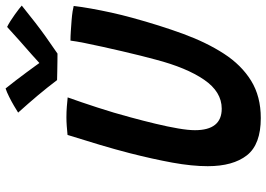

<svg xmlns="http://www.w3.org/2000/svg" viewBox="-153 -784 954 688"><g transform="rotate(-90 324.0 -440.0)"><path d="M245 17.5Q150.5 17.5 111.5 -32.2Q72.5 -82 72.5 -172.5Q72.5 -229 85.2 -299Q98 -369 119 -451.5Q132.5 -504 149.5 -560.8Q166.5 -617.5 184.5 -675Q200 -676.5 216.5 -677.8Q233 -679 247.5 -679Q267.5 -679 286.2 -677.5Q305 -676 319 -674.5Q302 -627 282.8 -568Q263.5 -509 247.5 -449Q235 -403 224.5 -359.2Q214 -315.5 207.8 -279Q201.5 -242.5 201.5 -218.5Q201.5 -122.5 278.5 -122.5Q339 -122.5 382.2 -185.5Q425.5 -248.5 454.5 -359.5Q460.5 -381 468.2 -412Q476 -443 484.2 -478.5Q492.5 -514 500.2 -549Q508 -584 514 -614.2Q520 -644.5 522.5 -664.5Q537.5 -664.5 556.8 -663.2Q576 -662 594.8 -660.5Q613.5 -659 627.5 -656.8Q641.5 -654.5 646.5 -653Q643.5 -625 637.2 -590.2Q631 -555.5 622.8 -518Q614.5 -480.5 604.5 -444Q577.5 -345 546.8 -261Q516 -177 475.5 -114.5Q435 -52 378.8 -17.2Q322.5 17.5 245 17.5ZM571.5 -891.5Q581 -887 592.8 -879.5Q604.5 -872 616 -863.8Q627.5 -855.5 636.2 -848.8Q645 -842 648 -839Q580 -784 537 -753.5Q494 -723 476 -711Q467 -711 449 -711.2Q431 -711.5 412.2 -711.8Q393.5 -712 381 -712.5Q355 -747 325.8 -781.8Q296.5 -816.5 264.5 -852Q274 -858 289.2 -867Q304.5 -876 321 -884.2Q337.5 -892.5 351 -897Q365 -879.5 380.2 -859.8Q395.5 -840 409 -821.5Q422.5 -803 432.2 -789.8Q442 -776.5 445 -772H438Q448.5 -782 472 -802.8Q495.5 -823.5 522.8 -847.5Q550 -871.5 571.5 -891.5Z"/></g></svg>

Font: Grandstander Thin Medium
Style: Italic
Weight: 500
Italic angle: -15°
Version: Version 1.200